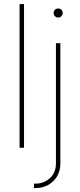

<svg xmlns="http://www.w3.org/2000/svg" viewBox="-20 -748 405 972"><path d="M101.6 -727.5V0H79.1V-727.5ZM263.2 -529.3H285.6V79.1Q285.6 117.7 268.3 145.8Q251 173.8 222.7 189Q194.3 204.1 160.6 204.1H151.9V181.6H160.6Q201.2 181.6 232.2 154.3Q263.2 127 263.2 79.1ZM274.9 -659.2Q265.1 -659.2 258.3 -665.8Q251.5 -672.4 251.5 -682.1Q251.5 -691.9 258.3 -698.5Q265.1 -705.1 274.9 -705.1Q284.2 -705.1 290.8 -698.5Q297.4 -691.9 297.4 -682.1Q297.4 -672.9 290.8 -666Q284.2 -659.2 274.9 -659.2Z"/></svg>

Font: Inter 24pt Thin
Style: Regular
Weight: 250
Designer: Rasmus Andersson
Foundry: rsms
Version: Version 4.001;git-66647c0bb